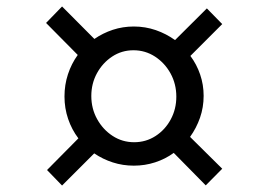

<svg xmlns="http://www.w3.org/2000/svg" viewBox="-20 -644 809 594"><path d="M125.5 -118 222.5 -216Q202 -243 190.8 -276Q179.5 -309 179.5 -345.5Q179.5 -381.5 190.2 -414.2Q201 -447 220.5 -474L122.5 -573L172 -624L272 -523.5Q298 -541.5 329 -551.8Q360 -562 394 -562Q429.5 -562 462 -550.8Q494.5 -539.5 521.5 -520L620 -618L667.5 -569.5L569 -471Q588.5 -445 599.2 -413.5Q610 -382 610 -347.5Q610 -312 598.8 -279.8Q587.5 -247.5 568 -220.5L667.5 -122L616.5 -70.5L517.5 -171Q491.5 -152 460 -141.8Q428.5 -131.5 394 -131.5Q360 -131.5 329 -141.5Q298 -151.5 271.5 -169.5L172 -70ZM262.5 -347Q262.5 -308 280.5 -275.5Q298.5 -243 328.5 -223.5Q358.5 -204 395 -204Q431.5 -204 461.2 -223.2Q491 -242.5 508.2 -274.5Q525.5 -306.5 525.5 -345Q525.5 -384 507.8 -416.5Q490 -449 459.8 -468.8Q429.5 -488.5 393 -488.5Q356.5 -488.5 327 -469Q297.5 -449.5 280 -417.5Q262.5 -385.5 262.5 -347Z"/></svg>

Font: Merriweather 48pt Medium
Style: Italic
Weight: 500
Italic angle: -7.8°
Version: Version 2.101